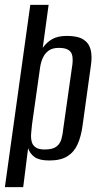

<svg xmlns="http://www.w3.org/2000/svg" viewBox="-21 -650 411 786"><path d="M-1 116 103 -630H178L154 -454Q170 -477 193 -490Q216 -503 253 -503Q297 -503 320 -488.5Q343 -474 350 -447Q357 -420 351 -381L317 -136Q311 -91 296.5 -59Q282 -27 254.5 -10Q227 7 181 7Q141 7 121.5 -6.5Q102 -20 94 -43L74 116ZM162 -38Q194 -38 209.5 -49.5Q225 -61 230.5 -81Q236 -101 238 -123L273 -370Q276 -386 276.5 -401.5Q277 -417 273 -428.5Q269 -440 256.5 -447Q244 -454 219 -454Q194 -454 178.5 -443Q163 -432 154.5 -413.5Q146 -395 143 -373L110 -140Q108 -122 106.5 -104Q105 -86 108.5 -71Q112 -56 124.5 -47Q137 -38 162 -38Z"/></svg>

Font: Alumni Sans Thin Medium
Style: Italic
Weight: 500
Italic angle: -8°
Version: Version 1.016